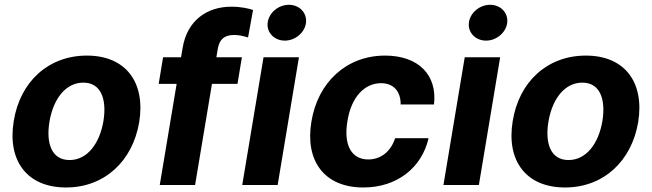

<svg xmlns="http://www.w3.org/2000/svg" viewBox="-20 -790 2785 820"><path d="M262.1 10.7C426.1 10.7 546.5 -101.6 574.6 -268.5C601.9 -438.2 517.4 -552.6 351.2 -552.6C186.1 -552.6 65.7 -440.7 38.7 -273.1C10.7 -103.7 95.2 10.7 262.1 10.7ZM191.1 -269.2C206.7 -365.4 259.2 -437.1 335.9 -437.1C410.5 -437.1 436.8 -367.9 421.9 -273.8C405.9 -177.6 353.3 -106.5 277 -106.5C202.1 -106.5 175.8 -175.4 191.1 -269.2Z M1013.1 -545.5H904.1L910.2 -582C916.9 -619 935.4 -640.6 979.4 -640.6C997.9 -640.6 1014.9 -637.4 1039.4 -630L1060.7 -747.5C1040.8 -753.9 1009.9 -761.4 967.7 -761.4C865.1 -761.4 779.1 -703.5 759.9 -584.9L753.2 -545.5H676.5L657.7 -431.8H734.4L662.3 0H813.2L885.3 -431.8H994.3Z M1014.6 0H1165.8L1256.7 -545.5H1105.5ZM1123.2 -693.2C1117.9 -651.3 1151.3 -616.5 1196.4 -616.5C1241.5 -616.5 1282 -651.3 1286.9 -693.2C1291.5 -735.4 1258.9 -769.5 1213.8 -769.5C1169 -769.5 1128.2 -735.4 1123.2 -693.2Z M1531.6 10.7C1676.8 10.7 1781.6 -74.6 1810.4 -199.9H1667.6C1648.8 -142 1605.5 -109 1552.9 -109C1482.2 -109 1446.4 -168.3 1463.8 -272.7C1480.1 -375.7 1536.6 -434.7 1607.6 -434.7C1662.3 -434.7 1691.8 -397.7 1691.1 -343.8H1833.5C1848.4 -469.8 1767 -552.6 1624.6 -552.6C1459.2 -552.6 1337 -437.9 1310 -270.6C1282 -104.8 1363.6 10.7 1531.6 10.7Z M1873.9 0H2025.2L2116.1 -545.5H1964.8ZM1982.6 -693.2C1977.3 -651.3 2010.7 -616.5 2055.8 -616.5C2100.9 -616.5 2141.3 -651.3 2146.3 -693.2C2150.9 -735.4 2118.3 -769.5 2073.2 -769.5C2028.4 -769.5 1987.6 -735.4 1982.6 -693.2Z M2393.1 10.7C2557.2 10.7 2677.6 -101.6 2705.6 -268.5C2733 -438.2 2648.4 -552.6 2482.2 -552.6C2317.1 -552.6 2196.7 -440.7 2169.7 -273.1C2141.7 -103.7 2226.2 10.7 2393.1 10.7ZM2322.1 -269.2C2337.7 -365.4 2390.3 -437.1 2467 -437.1C2541.5 -437.1 2567.8 -367.9 2552.9 -273.8C2536.9 -177.6 2484.4 -106.5 2408 -106.5C2333.1 -106.5 2306.8 -175.4 2322.1 -269.2Z"/></svg>

Font: Magic Ui Pro
Style: Bold Italic
Weight: 700
Italic angle: -9.39999°
Designer: Stefan Endress, Andreas Faust
Version: Version 1.000;FEAKit 1.0